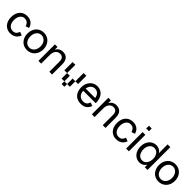

<svg xmlns="http://www.w3.org/2000/svg" viewBox="471 -2447 4200 4200"><g transform="rotate(45 2571.0 -347.0)"><path d="M267 12C391 12 453 -48 486 -136L404 -165C383 -101 348 -63 275 -63C189 -63 126 -135 126 -254C126 -368 186 -447 266 -447C330 -447 376 -421 404 -338L483 -364C456 -471 378 -522 270 -522C137 -522 36 -424 36 -255C36 -70 156 12 267 12Z M788 12C934 12 1037 -99 1037 -255C1037 -411 934 -522 788 -522C644 -522 543 -411 543 -255C543 -99 644 12 788 12ZM788 -63C697 -63 633 -142 633 -255C633 -367 697 -447 788 -447C881 -447 947 -367 947 -255C947 -142 881 -63 788 -63Z M1377 -522C1306 -522 1248 -485 1217 -427V-510H1137V0H1222V-268C1222 -377 1278 -447 1365 -447C1436 -447 1474 -403 1474 -313V0H1559V-314C1559 -450 1495 -522 1377 -522Z M1769 -510H1684V-255H1769ZM2024 -510V-255H2109V-510ZM1769 -255V-85H1854V-255ZM1939 -85H2024V-255H1939ZM1939 0V-85H1854V0Z M2443 -522C2302 -522 2207 -402 2207 -257C2207 -97 2292 12 2457 12C2577 12 2636 -48 2669 -136L2587 -165C2566 -101 2534 -63 2459 -63C2367 -63 2300 -113 2292 -231H2677C2682 -402 2594 -522 2443 -522ZM2443 -447C2521 -447 2575 -395 2589 -303H2295C2310 -393 2369 -447 2443 -447Z M3030 -522C2959 -522 2901 -485 2870 -427V-510H2790V0H2875V-268C2875 -377 2931 -447 3018 -447C3089 -447 3127 -403 3127 -313V0H3212V-314C3212 -450 3148 -522 3030 -522Z M3542 12C3666 12 3728 -48 3761 -136L3679 -165C3658 -101 3623 -63 3550 -63C3464 -63 3401 -135 3401 -254C3401 -368 3461 -447 3541 -447C3605 -447 3651 -421 3679 -338L3758 -364C3731 -471 3653 -522 3545 -522C3412 -522 3311 -424 3311 -255C3311 -70 3431 12 3542 12Z M3850 -621H3935V-706H3850ZM3850 -510V0H3935V-510Z M4427 -494C4427 -475 4428 -455 4429 -436C4396 -490 4335 -522 4271 -522C4138 -522 4039 -415 4039 -256C4039 -97 4138 12 4270 12C4336 12 4395 -22 4428 -79C4427 -49 4427 -19 4427 0H4512V-706H4427ZM4279 -63C4190 -63 4129 -141 4129 -258C4129 -370 4191 -447 4279 -447C4365 -447 4428 -371 4428 -257C4428 -141 4365 -63 4279 -63Z M4857 12C5003 12 5106 -99 5106 -255C5106 -411 5003 -522 4857 -522C4713 -522 4612 -411 4612 -255C4612 -99 4713 12 4857 12ZM4857 -63C4766 -63 4702 -142 4702 -255C4702 -367 4766 -447 4857 -447C4950 -447 5016 -367 5016 -255C5016 -142 4950 -63 4857 -63Z"/></g></svg>

Font: Alpha Lyrae Medium
Style: Regular
Weight: 500
Designer: Nikolay Petroussenko, Plamen Motev
Foundry: Fontfabric LLC
Version: Version 1.000;hotconv 1.0.109;makeotfexe 2.5.65596